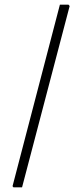

<svg xmlns="http://www.w3.org/2000/svg" viewBox="-20 -696 329 827"><path d="M280 -670 75 111H38L34 106L238 -676H275Z"/></svg>

Font: Luna Sans Light
Style: Regular
Weight: 300
Designer: Juan Pablo del Peral
Foundry: Huerta Tipografica
Version: Version 2.001; ttfautohint (v1.5)